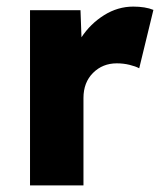

<svg xmlns="http://www.w3.org/2000/svg" viewBox="-20 -562 496 582"><path d="M71 0V-531H224L227 -449Q254 -490 295.5 -516Q337 -542 384 -542Q402 -542 417.5 -539.5Q433 -537 445 -532L402 -355Q391 -361 372.5 -365.5Q354 -370 334 -370Q291 -370 262 -341Q233 -312 233 -265V0Z"/></svg>

Font: Readex Pro
Style: Bold
Weight: 700
Designer: Bonnie Shaver-Troup, Thomas Jockin
Foundry: Lexend
Version: Version 1.203; ttfautohint (v1.8.3)